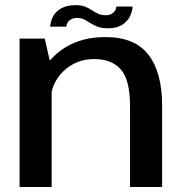

<svg xmlns="http://www.w3.org/2000/svg" viewBox="-20 -744 734 764"><path d="M58 0H185.5V-470L158 -590.5H58ZM497.5 0H625V-325.5Q625 -455 571 -525.8Q517 -596.5 399.5 -596.5Q275.5 -596.5 197.2 -522.5Q119 -448.5 119 -372L180.5 -332.5Q180.5 -410 231.2 -459.5Q282 -509 354.5 -509Q425.5 -509 461.5 -466.8Q497.5 -424.5 497.5 -322ZM408.5 -631.5Q434.5 -631.5 451.5 -638.2Q468.5 -645 479.5 -655.5Q490.5 -666 496.5 -677.8Q502.5 -689.5 505 -700.2Q507.5 -711 507.5 -718H443Q443 -711.5 438.5 -703.2Q434 -695 424.8 -689.2Q415.5 -683.5 401.5 -683.5Q383.5 -683.5 370.8 -689.2Q358 -695 346 -703.2Q334 -711.5 319 -717.5Q304 -723.5 281 -723.5Q256 -723.5 238 -717Q220 -710.5 208.8 -700.5Q197.5 -690.5 191.2 -678.8Q185 -667 182.5 -656.2Q180 -645.5 179 -638H243.5Q244 -644.5 248.5 -652.8Q253 -661 262.5 -666.8Q272 -672.5 287 -672.5Q303 -672.5 315.2 -666.2Q327.5 -660 340 -652Q352.5 -644 368.5 -637.8Q384.5 -631.5 408.5 -631.5Z"/></svg>

Font: Anybody SemiExpanded Medium
Style: Regular
Weight: 500
Width: 6
Version: Version 1.113;gftools[0.9.25]